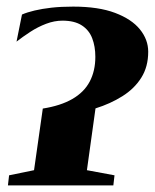

<svg xmlns="http://www.w3.org/2000/svg" viewBox="-20 -561 470 581"><path d="M4 0 7.5 -30.5 83 -46 109.5 -232.5Q163.5 -241 199 -261.5Q234.5 -282 251.5 -314.2Q268.5 -346.5 268.5 -389Q268.5 -420.5 259 -445.2Q249.5 -470 227.5 -484.2Q205.5 -498.5 169 -498.5Q144.5 -498.5 119.5 -489Q94.5 -479.5 71.5 -464.5Q48.5 -449.5 30 -435L46.5 -517Q62.5 -524 84.8 -529.2Q107 -534.5 136 -537.8Q165 -541 201.5 -541Q278 -541 328.2 -522Q378.5 -503 403.5 -472Q428.5 -441 428.5 -404.5Q428.5 -359 407.5 -325.8Q386.5 -292.5 350.2 -269.8Q314 -247 269 -233L243 -46L326.5 -30.5L323 0Z"/></svg>

Font: Merriweather 96pt ExtraBold
Style: Italic
Weight: 800
Italic angle: -7.8°
Version: Version 2.101